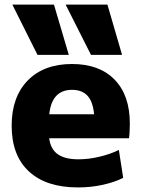

<svg xmlns="http://www.w3.org/2000/svg" viewBox="-20 -810 617 840"><path d="M144 -570 34 -790H216L281 -570ZM378 -570 267 -790H450L514 -570ZM321 10Q182 10 106.5 -60Q31 -130 31 -260Q31 -386 101.5 -458Q172 -530 295 -530Q415 -530 481.5 -461.5Q548 -393 548 -270Q548 -253 547 -233Q546 -213 544 -205H124V-310H414L393 -278Q393 -350 369 -383.5Q345 -417 295 -417Q245 -417 219.5 -382.5Q194 -348 194 -277V-227Q194 -169 225.5 -141Q257 -113 323 -113Q368 -113 416 -124.5Q464 -136 500 -154L519 -32Q482 -13 430 -1.5Q378 10 321 10Z"/></svg>

Font: M PLUS 2 ExtraBold
Style: Regular
Weight: 800
Version: Version 1.001